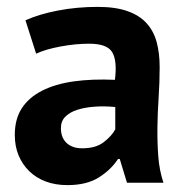

<svg xmlns="http://www.w3.org/2000/svg" viewBox="-20 -530 536 558"><path d="M54 -471Q94 -489 149 -499.5Q204 -510 264 -510Q316 -510 351 -497.5Q386 -485 406.5 -462Q427 -439 435.5 -407Q444 -375 444 -335Q444 -291 441 -246.5Q438 -202 437.5 -159Q437 -116 440 -75.5Q443 -35 455 1H349L328 -68H323Q303 -37 267.5 -14.5Q232 8 176 8Q141 8 113 -2.5Q85 -13 65 -32.5Q45 -52 34 -78.5Q23 -105 23 -138Q23 -184 43.5 -215.5Q64 -247 102.5 -266.5Q141 -286 194.5 -293.5Q248 -301 314 -298Q321 -354 306 -378.5Q291 -403 239 -403Q200 -403 156.5 -395Q113 -387 85 -374ZM219 -99Q258 -99 281 -116.5Q304 -134 315 -154V-219Q284 -222 255.5 -220Q227 -218 205 -211Q183 -204 170 -191Q157 -178 157 -158Q157 -130 173.5 -114.5Q190 -99 219 -99Z"/></svg>

Font: PT Sans
Style: Bold
Weight: 700
Version: Version 2.003W OFL; ttfautohint (v1.6)